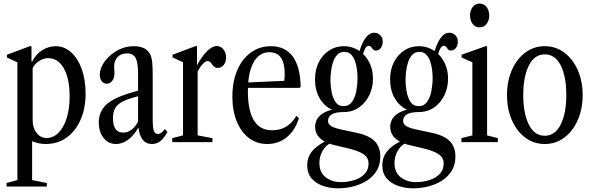

<svg xmlns="http://www.w3.org/2000/svg" viewBox="-20 -792 3302 1070"><path d="M16.5 247.5V228L77 211.5V-445L18.5 -471.5V-487L146 -534.5H155.5V-449H159Q183 -493.5 218 -514Q253 -534.5 289 -534.5Q339 -534.5 376.8 -500.2Q414.5 -466 435.8 -406.5Q457 -347 457 -270.5Q457 -188 429 -124.5Q401 -61 351.2 -25.2Q301.5 10.5 235 10.5Q195.5 10.5 159 -5V211.5L241 228V247.5ZM238.5 -23Q277.5 -23 306.5 -52.5Q335.5 -82 351.8 -134.2Q368 -186.5 368 -254.5Q368 -354 335.8 -411Q303.5 -468 248 -468Q223.5 -468 197.8 -451.8Q172 -435.5 162 -411V-121.5Q162 -78.5 184.2 -50.8Q206.5 -23 238.5 -23Z M626.5 10.5Q584 10.5 557.2 -23Q530.5 -56.5 530.5 -110Q530.5 -176 580.5 -216Q630.5 -256 749.5 -286.5V-380Q749.5 -443.5 735.8 -469Q722 -494.5 688 -494.5Q655 -494.5 635.5 -474.5Q616 -454.5 616 -420.5Q616 -411 617 -401.8Q618 -392.5 618 -384Q618 -358.5 605.8 -342Q593.5 -325.5 574.5 -325.5Q557.5 -325.5 546.8 -339.5Q536 -353.5 536 -376Q536 -408.5 558.8 -442.8Q581.5 -477 618.5 -501.5Q668.5 -534.5 726 -534.5Q798.5 -534.5 820 -482.5Q826.5 -465.5 828.8 -439.5Q831 -413.5 831 -352.5V-129Q831 -80.5 837.2 -63Q843.5 -45.5 860.5 -45.5Q880.5 -45.5 898.5 -73.5L913 -56.5Q893.5 -21 873.2 -5.2Q853 10.5 826 10.5Q764 10.5 752 -78.5H749.5Q726.5 -37.5 694.2 -13.5Q662 10.5 626.5 10.5ZM666.5 -53Q691.5 -53 713.2 -69.2Q735 -85.5 749.5 -114.5V-255.5Q696 -242.5 665.2 -227Q634.5 -211.5 622 -189.2Q609.5 -167 609.5 -133.5Q609.5 -53 666.5 -53Z M940 0V-22L1000 -37.5V-445L941.5 -472.5V-487L1069.5 -535H1078V-429Q1106.5 -480 1134.8 -507.8Q1163 -535.5 1188 -535.5Q1210 -535.5 1225 -516.8Q1240 -498 1240 -471.5Q1240 -447 1226.8 -430.2Q1213.5 -413.5 1194 -413.5Q1174 -413.5 1163 -432Q1155 -443.5 1149.2 -447.8Q1143.5 -452 1136.5 -452Q1126 -452 1110.8 -436.2Q1095.5 -420.5 1081.5 -393.5V-37.5L1164 -22V0Z M1469 10.5Q1411 10.5 1367.2 -22.8Q1323.5 -56 1299.2 -115.8Q1275 -175.5 1275 -254Q1275 -337.5 1302 -400.5Q1329 -463.5 1377.5 -499Q1426 -534.5 1490 -534.5Q1569.5 -534.5 1611.5 -477Q1653.5 -419.5 1655.5 -308.5L1650 -302.5H1362Q1361.5 -293 1361.5 -283.5Q1361.5 -66 1496.5 -66Q1584.5 -66 1631.5 -146L1646 -134.5Q1625 -65.5 1578.5 -27.5Q1532 10.5 1469 10.5ZM1482 -501Q1431.5 -501 1401 -457.2Q1370.5 -413.5 1363.5 -332.5L1564 -341.5Q1566.5 -354 1566.5 -381Q1566.5 -501 1482 -501Z M1895 -167.5Q1808 -167.5 1808 -117.5Q1808 -99.5 1828 -87.8Q1848 -76 1906.5 -65L1964 -52.5Q2033.5 -39 2066.5 -6.8Q2099.5 25.5 2099.5 80.5Q2099.5 126 2079 159.5Q2058.5 193 2024.2 214.8Q1990 236.5 1948 247Q1906 257.5 1863 257.5Q1821 257.5 1781.8 244.5Q1742.5 231.5 1717.2 203Q1692 174.5 1692 128Q1692 89 1714 57.5Q1736 26 1789.5 -3Q1736 -32.5 1736 -86.5Q1736 -102 1743.2 -120Q1750.5 -138 1770.8 -154.2Q1791 -170.5 1830 -181Q1787 -200 1761.2 -244.5Q1735.5 -289 1735.5 -350.5Q1735.5 -403.5 1756.5 -445Q1777.5 -486.5 1813.8 -510.5Q1850 -534.5 1896 -534.5Q1944 -534.5 1983.5 -507.5Q1990.5 -531 2001.8 -554.5Q2013 -578 2029 -593.8Q2045 -609.5 2066 -609.5Q2085 -609.5 2099 -596Q2113 -582.5 2113 -559Q2113 -539 2102.2 -524.8Q2091.5 -510.5 2075.5 -510.5Q2064 -510.5 2058.5 -517Q2053 -523.5 2048.2 -530Q2043.5 -536.5 2033.5 -536.5Q2024 -536.5 2016 -523Q2008 -509.5 2003.5 -491Q2029 -467 2043.8 -431.5Q2058.5 -396 2058.5 -353.5Q2058.5 -304 2038.2 -261.8Q2018 -219.5 1981.2 -193.5Q1944.5 -167.5 1895 -167.5ZM1894.5 -200.5Q1925 -200.5 1942 -225Q1959 -249.5 1965.8 -285.8Q1972.5 -322 1972.5 -356Q1972.5 -377.5 1969.5 -402.8Q1966.5 -428 1958.8 -450.8Q1951 -473.5 1936.5 -488.2Q1922 -503 1899 -503Q1875 -503 1859.8 -487.2Q1844.5 -471.5 1836.2 -446.8Q1828 -422 1824.8 -395Q1821.5 -368 1821.5 -345.5Q1821.5 -317 1827.2 -283.2Q1833 -249.5 1848.8 -225Q1864.5 -200.5 1894.5 -200.5ZM1760 115.5Q1760 170 1795.5 196.5Q1831 223 1879.5 223Q1918 223 1953.5 212Q1989 201 2011.5 178Q2034 155 2034 119Q2034 100.5 2024.5 85.5Q2015 70.5 1987.8 57.2Q1960.5 44 1907 31.5L1841 16Q1827.5 13 1816 8.5Q1789.5 25 1774.8 54Q1760 83 1760 115.5Z M2313.5 -167.5Q2226.5 -167.5 2226.5 -117.5Q2226.5 -99.5 2246.5 -87.8Q2266.5 -76 2325 -65L2382.5 -52.5Q2452 -39 2485 -6.8Q2518 25.5 2518 80.5Q2518 126 2497.5 159.5Q2477 193 2442.8 214.8Q2408.5 236.5 2366.5 247Q2324.5 257.5 2281.5 257.5Q2239.5 257.5 2200.2 244.5Q2161 231.5 2135.8 203Q2110.5 174.5 2110.5 128Q2110.5 89 2132.5 57.5Q2154.5 26 2208 -3Q2154.5 -32.5 2154.5 -86.5Q2154.5 -102 2161.8 -120Q2169 -138 2189.2 -154.2Q2209.5 -170.5 2248.5 -181Q2205.5 -200 2179.8 -244.5Q2154 -289 2154 -350.5Q2154 -403.5 2175 -445Q2196 -486.5 2232.2 -510.5Q2268.5 -534.5 2314.5 -534.5Q2362.5 -534.5 2402 -507.5Q2409 -531 2420.2 -554.5Q2431.5 -578 2447.5 -593.8Q2463.5 -609.5 2484.5 -609.5Q2503.5 -609.5 2517.5 -596Q2531.5 -582.5 2531.5 -559Q2531.5 -539 2520.8 -524.8Q2510 -510.5 2494 -510.5Q2482.5 -510.5 2477 -517Q2471.5 -523.5 2466.8 -530Q2462 -536.5 2452 -536.5Q2442.5 -536.5 2434.5 -523Q2426.5 -509.5 2422 -491Q2447.5 -467 2462.2 -431.5Q2477 -396 2477 -353.5Q2477 -304 2456.8 -261.8Q2436.5 -219.5 2399.8 -193.5Q2363 -167.5 2313.5 -167.5ZM2313 -200.5Q2343.5 -200.5 2360.5 -225Q2377.5 -249.5 2384.2 -285.8Q2391 -322 2391 -356Q2391 -377.5 2388 -402.8Q2385 -428 2377.2 -450.8Q2369.5 -473.5 2355 -488.2Q2340.5 -503 2317.5 -503Q2293.5 -503 2278.2 -487.2Q2263 -471.5 2254.8 -446.8Q2246.5 -422 2243.2 -395Q2240 -368 2240 -345.5Q2240 -317 2245.8 -283.2Q2251.5 -249.5 2267.2 -225Q2283 -200.5 2313 -200.5ZM2178.5 115.5Q2178.5 170 2214 196.5Q2249.5 223 2298 223Q2336.5 223 2372 212Q2407.5 201 2430 178Q2452.5 155 2452.5 119Q2452.5 100.5 2443 85.5Q2433.5 70.5 2406.2 57.2Q2379 44 2325.5 31.5L2259.5 16Q2246 13 2234.5 8.5Q2208 25 2193.2 54Q2178.5 83 2178.5 115.5Z M2652.5 -639.5Q2628 -639.5 2613.8 -659Q2599.5 -678.5 2599.5 -704.5Q2599.5 -733 2613.8 -752.5Q2628 -772 2652.5 -772Q2677.5 -772 2692 -752.5Q2706.5 -733 2706.5 -704.5Q2706.5 -678.5 2692 -659Q2677.5 -639.5 2652.5 -639.5ZM2551.5 0V-22L2612.5 -37.5V-445L2552.5 -471.5V-487L2685.5 -534.5H2694.5V-37.5L2754.5 -22V0Z M3016 10.5Q2954.5 10.5 2907 -25.2Q2859.5 -61 2832.5 -122.8Q2805.5 -184.5 2805.5 -262Q2805.5 -340 2832.5 -401.5Q2859.5 -463 2907 -498.8Q2954.5 -534.5 3016 -534.5Q3077.5 -534.5 3125 -498.8Q3172.5 -463 3199.8 -401.5Q3227 -340 3227 -262Q3227 -184.5 3199.8 -122.8Q3172.5 -61 3125 -25.2Q3077.5 10.5 3016 10.5ZM3015.5 -35.5Q3073.5 -35.5 3104.8 -98.2Q3136 -161 3136 -263Q3136 -364.5 3105.2 -426.8Q3074.5 -489 3016 -489Q2958 -489 2927 -426.5Q2896 -364 2896 -262Q2896 -160.5 2927 -98Q2958 -35.5 3015.5 -35.5Z"/></svg>

Font: Libre Caslon Condensed
Style: Regular
Weight: 400
Designer: Pablo Impallari, Rodrigo Fuenzalida, Katja Schimmel, Ertekin Erdin
Foundry: Pablo Impallari, Rodrigo Fuenzalida
Version: Version 2.000; ttfautohint (v1.8.4.7-5d5b);gftools[0.9.33]